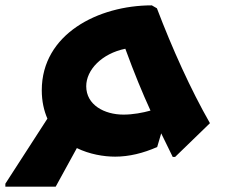

<svg xmlns="http://www.w3.org/2000/svg" viewBox="-43 -529 843 717"><path d="M543 -498 524 -509C324 -509 113 -402 113 -192C113 -151 121 -116 134 -86L-23 157V168H165L244 24C291 47 344 56 387 56C439 56 492 43 544 20L559 -31C572 -4 586 25 602 57H611L741 -69C669 -195 600 -348 543 -498ZM418 -101C347 -101 279 -137 279 -207C279 -268 337 -329 425 -347C459 -254 488 -184 519 -116C490 -108 454 -101 418 -101Z"/></svg>

Font: Kufam Arabic Latin Roman Bold
Style: Regular
Weight: 700
Designer: Wael Morcos & Artur Schmal
Version: Version 1.200;PS 001.200;hotconv 1.0.88;makeotf.lib2.5.64775